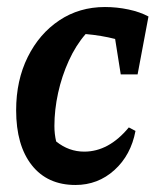

<svg xmlns="http://www.w3.org/2000/svg" viewBox="-20 -516 457 547"><path d="M195 11Q115 11 70.5 -45.5Q26 -102 26 -202Q26 -287 59 -353.5Q92 -420 149 -458Q206 -496 279 -496Q313 -496 346 -489Q379 -482 403 -469L372 -304H324L308 -405Q269 -415 224 -419Q196 -387 176 -343Q156 -299 145.5 -251Q135 -203 135 -157Q135 -134 140 -113Q176 -84 220 -84Q290 -84 347 -153L366 -143Q353 -74 306 -31.5Q259 11 195 11Z"/></svg>

Font: Piazzolla SemiBold
Style: Italic
Weight: 600
Italic angle: -11.3°
Designer: Juan Pablo del Peral
Foundry: Huerta Tipografica
Version: Version 1.330